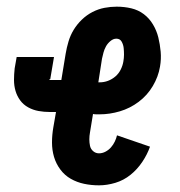

<svg xmlns="http://www.w3.org/2000/svg" viewBox="-20 -548 540 576"><path d="M277 8Q254 8 232.5 3.5Q211 -1 192.5 -11.5Q174 -22 161 -39.5Q148 -57 142 -77.5Q136 -98 136 -120.5Q136 -143 140 -166L148 -212H130Q112 -212 95.5 -215Q79 -218 64.5 -226Q50 -234 40.5 -247Q31 -260 26.5 -275.5Q22 -291 22 -308Q22 -325 24 -343L30 -377H142L131 -312Q131 -311 131 -311Q130 -310 130 -310Q129 -310 128 -310Q128 -309 128 -309Q128 -308 128.5 -308Q129 -308 130 -308H164L177 -387Q180 -405 185.5 -423.5Q191 -442 201 -458.5Q211 -475 225.5 -489Q240 -503 257.5 -512Q275 -521 293.5 -524.5Q312 -528 330 -528Q353 -528 374 -523Q395 -518 411.5 -505.5Q428 -493 439 -474.5Q450 -456 455 -435.5Q460 -415 462 -393Q464 -371 460 -348Q455 -318 438.5 -290Q422 -262 396 -242.5Q370 -223 339.5 -214Q309 -205 279 -205Q274 -205 269 -205Q264 -205 259 -206L250 -151Q248 -140 248 -130Q248 -120 250 -110.5Q252 -101 259.5 -94.5Q267 -88 277 -88Q287 -88 296.5 -93Q306 -98 313 -106Q320 -114 324.5 -123.5Q329 -133 331 -142L430 -108Q422 -85 407 -62.5Q392 -40 371.5 -23.5Q351 -7 326 0.5Q301 8 277 8ZM279 -301Q292 -301 304 -305.5Q316 -310 326 -318.5Q336 -327 342 -339Q348 -351 350 -363Q352 -374 352 -384Q352 -394 351 -404Q350 -414 345 -423Q340 -432 329 -432Q320 -432 311.5 -425Q303 -418 298 -409Q293 -400 290.5 -390.5Q288 -381 286 -372L275 -301Z"/></svg>

Font: Iosevka SS18
Style: Bold Italic
Weight: 700
Italic angle: -9°
Monospace: yes
Designer: Belleve Invis
Foundry: Belleve Invis
Version: Version 25.1.1; ttfautohint (v1.8.4)